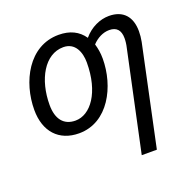

<svg xmlns="http://www.w3.org/2000/svg" viewBox="-136 -684 1069 1062"><g transform="rotate(-20 398.5 -153.0)"><path d="M610 240 735 -349C739 -370 741 -390 741 -410C741 -495 697 -546 613 -546C561 -546 504 -521 463 -472C431 -519 382 -543 316 -543C139 -543 48 -362 48 -198C48 -71 119 8 238 8C410 8 501 -174 501 -336C501 -369 496 -397 488 -424C515 -453 551 -472 588 -472C631 -472 653 -448 653 -401C653 -384 651 -366 646 -345L521 240ZM243 -65C174 -65 137 -112 137 -195C137 -345 207 -470 317 -470C387 -470 411 -406 411 -346C411 -170 332 -65 243 -65Z"/></g></svg>

Font: BC Sans
Style: Italic
Weight: 400
Italic angle: -12°
Designer: Monotype Design Team
Designer: Province of B.C.
Foundry: Monotype Imaging Inc.
Version: Version 2.000;GOOG;noto-source:20170915:90ef993387c0